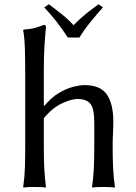

<svg xmlns="http://www.w3.org/2000/svg" viewBox="-20 -854 622 877"><path d="M180.2 -373 182.1 -370.1Q216.3 -410.6 250.7 -430.4Q285.2 -450.2 315.4 -457.8Q345.7 -465.3 365.7 -465.3Q438 -465.3 467.8 -422.9Q497.6 -380.4 497.6 -297.9Q497.6 -272.5 496.1 -244.4Q494.6 -216.3 494.6 -190.9Q494.6 -130.4 496.6 -87.9Q498.5 -45.4 504.9 0L502.4 2.9Q492.7 1 477.5 0.5Q462.4 0 452.1 0Q442.9 0 427.7 0.5Q412.6 1 402.8 2.9L400.4 0Q406.7 -43.5 408.7 -87.4Q410.6 -131.3 410.6 -190.9V-294.4Q410.6 -359.4 392.3 -380.6Q374 -401.9 334 -401.9Q306.6 -401.9 263.7 -382.1Q220.7 -362.3 180.2 -314.5V-190.9Q180.2 -130.4 182.1 -87.9Q184.1 -45.4 189.9 0L187.5 2.9Q178.2 1 162.8 0.5Q147.5 0 137.7 0Q128.4 0 112.8 0.5Q97.2 1 87.9 2.9L85.9 0Q92.3 -44.4 93.8 -88.4Q95.2 -132.3 95.2 -190.9V-509.8Q95.2 -570.3 93.8 -626Q92.3 -681.6 85.9 -715.3L87.9 -718.8Q120.6 -721.2 140.4 -726.8Q160.2 -732.4 180.2 -740.2Q189.9 -740.2 189.9 -729.5Q185.1 -680.7 182.6 -635.5Q180.2 -590.3 180.2 -531.2ZM289.6 -682.6Q266.1 -719.7 238 -755.4Q210 -791 182.1 -820.3L203.6 -834.5Q234.4 -811 262 -789.3Q289.6 -767.6 315.9 -738.8Q345.7 -769.5 373 -791.3Q400.4 -813 430.2 -834.5L450.2 -820.3Q422.9 -790 394.3 -754.9Q365.7 -719.7 342.8 -682.6Z"/></svg>

Font: Kurinto Seri
Style: Regular
Weight: 400
Designer: Kurinto was developed by Clint Goss from a range of fonts that are compatible with the SIL Open Font License Version 1.1
Foundry: Clinton F. Goss
Version: Version 2.196; July 25, 2020